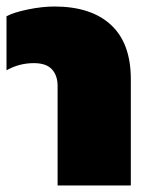

<svg xmlns="http://www.w3.org/2000/svg" viewBox="-25 -570 457 590"><path d="M152 -306Q152 -338 134.5 -357Q117 -376 79 -376Q34 -376 -5 -354V-520Q17 -532 61 -541Q105 -550 142 -550Q255 -550 316 -493.5Q377 -437 377 -327V0H152Z"/></svg>

Font: Prompt Black
Style: Regular
Weight: 900
Designer: Katatrad Team
Foundry: CadsonDemak
Version: Version 1.000